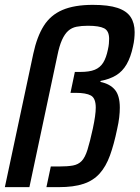

<svg xmlns="http://www.w3.org/2000/svg" viewBox="-21 -770 574 790"><path d="M-1 0 116 -549Q131 -619 159 -663.5Q187 -708 236 -729Q285 -750 361 -750Q425 -750 462.5 -737.5Q500 -725 516.5 -700Q533 -675 533 -638Q533 -625 531.5 -610Q530 -595 526 -578Q517 -535 500 -505.5Q483 -476 456.5 -460Q430 -444 393 -437L392 -433Q431 -425 451.5 -401Q472 -377 472 -327Q472 -309 469.5 -287Q467 -265 461 -239Q448 -176 431.5 -130.5Q415 -85 389 -56Q363 -27 322.5 -13.5Q282 0 221 0H170L188 -85H222Q257 -85 279 -89Q301 -93 315 -107.5Q329 -122 339 -154Q349 -186 361 -241Q367 -269 370 -290.5Q373 -312 373 -327Q373 -366 353 -377Q333 -388 290 -388H269L287 -474H309Q347 -474 369 -483Q391 -492 403.5 -512Q416 -532 423 -566Q426 -579 427 -590Q428 -601 428 -610Q428 -643 407.5 -653.5Q387 -664 341 -664Q314 -664 294 -660Q274 -656 259.5 -643Q245 -630 234 -605.5Q223 -581 215 -541L100 0Z"/></svg>

Font: Saira SemiCondensed Medium
Style: Italic
Weight: 500
Width: 4
Italic angle: -12°
Designer: Hector Gatti with collaboration of the Omnibus-Type team
Foundry: Omnibus-Type
Version: Version 1.101